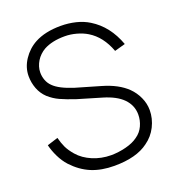

<svg xmlns="http://www.w3.org/2000/svg" viewBox="-140 -875 909 1000"><g transform="rotate(-20 314.0 -375.5)"><path d="M531 -546Q498.5 -634 432.5 -674Q407 -689.5 374.2 -698.5Q341.5 -707.5 309.5 -707.5Q239.5 -707.5 193.5 -682.5Q178.5 -674 166 -662Q153.5 -650 144.8 -635.8Q136 -621.5 131 -605.5Q126 -589.5 126 -573Q126 -550.5 133.8 -530Q141.5 -509.5 157.5 -494Q188.5 -462.5 267.5 -437.5L403 -398Q489.5 -373 537.5 -326Q563.5 -300.5 579.2 -266Q595 -231.5 595 -195Q595 -148.5 573 -104.5Q551.5 -62 512.5 -34.5Q446 15.5 324 15.5Q252 15.5 197.2 -7.2Q142.5 -30 97 -79Q74 -104.5 57.8 -137.8Q41.5 -171 33.5 -204L93.5 -223Q97.5 -207.5 102.2 -194Q107 -180.5 112.5 -168.5Q123.5 -145 147 -117.5Q162 -100 181.8 -86.2Q201.5 -72.5 224.5 -62.8Q247.5 -53 273.2 -47.8Q299 -42.5 326 -42.5Q367 -42.5 408.5 -53Q450.5 -63.5 477 -83.5Q504 -102 517.5 -131.8Q531 -161.5 531 -193.5Q531 -244.5 494 -282.5Q458.5 -318.5 387.5 -339.5L251 -380Q227 -388 207.5 -395.8Q188 -403.5 172 -410.5Q141 -424.5 113.5 -449Q88 -473 75.2 -506.5Q62.5 -540 62.5 -576Q62.5 -624 91 -667Q120 -710.5 164.5 -734.5Q222.5 -765.5 308.5 -765.5Q351 -765.5 391.2 -755.8Q431.5 -746 463.5 -726Q550.5 -672.5 590.5 -562.5Z"/></g></svg>

Font: Russisch Sans Light
Style: Regular
Weight: 300
Designer: Michael Sharanda (font) & Cristiano Sobral (main changes)
Foundry: Michael Sharanda
Version: Version 2.00;September 8, 2020;FontCreator 13.0.0.2681 64-bi